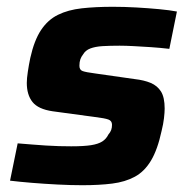

<svg xmlns="http://www.w3.org/2000/svg" viewBox="-20 -538 559 566"><path d="M223.1 8Q189.2 8 150.1 6Q110.9 4 74.3 1Q37.6 -2 9.6 -5.4L32.1 -115.4Q53.4 -113.8 74.3 -112Q95.2 -110.3 115.4 -109Q135.6 -107.7 154.2 -107.2Q172.8 -106.7 189.9 -106.7Q226.8 -106.7 248.3 -110Q269.7 -113.4 281.4 -120.9Q293.2 -128.4 299.6 -141.6Q305.3 -148 307.8 -154.9Q310.2 -161.8 310.2 -170.1Q310.2 -181.9 299.4 -185.7Q288.7 -189.6 260.1 -193L135 -210Q92.7 -216.2 75.8 -237.3Q59 -258.4 59 -293.7Q59 -306.6 62 -326.3Q64.9 -346.1 69.3 -367.2Q80.8 -419 100.9 -449.3Q121.1 -479.7 150.9 -494.3Q180.7 -509 221.1 -513.5Q261.6 -518 312.7 -518Q346.5 -518 381.8 -516Q417.1 -514 449 -511Q480.9 -508 501.5 -504L479.2 -394Q451.7 -397.2 425 -399Q398.2 -400.7 374.6 -402Q350.9 -403.3 332.6 -403.3Q303.6 -403.3 282.1 -402Q260.6 -400.6 246.2 -395.1Q231.8 -389.7 224.6 -377.1Q219.8 -371.2 216.9 -363.3Q214.1 -355.4 214.1 -344Q214.1 -331.9 223.6 -328.5Q233.2 -325 260.4 -321.5L377.5 -304.8Q404.4 -301.8 424.2 -293.6Q443.9 -285.3 454.7 -268.1Q465.4 -250.8 465.4 -218Q465.4 -206.7 463.4 -189.5Q461.4 -172.2 456.4 -152.2Q444.5 -96.9 425.2 -64.7Q405.9 -32.4 377.4 -17Q348.9 -1.6 310.6 3.2Q272.4 8 223.1 8Z"/></svg>

Font: Saira Thin
Style: Italic
Weight: 100
Italic angle: -12°
Designer: Hector Gatti with collaboration of the Omnibus-Type team
Foundry: Omnibus-Type
Version: Version 1.101